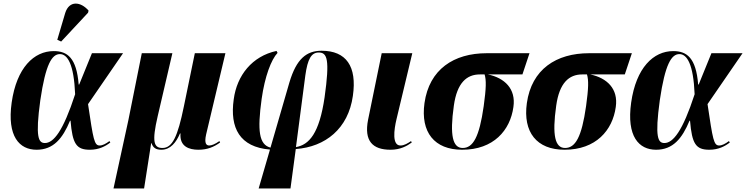

<svg xmlns="http://www.w3.org/2000/svg" viewBox="-20 -837 4220 1086"><path d="M326 -602 478 -765 481 -777C437 -828 372 -836 349 -764L304 -612ZM187 10C282 10 334 -53 376 -154H379C390 -23 412 10 488 10C540 10 577 -10 604 -31L599 -39C579 -24 560 -14 544 -14C513 -14 508 -46 478 -248L676 -536H500L428 -359H425C413 -510 361 -548 284 -548C172 -548 74 -454 46 -257C19 -65 90 10 187 10ZM234 -28C198 -28 179 -59 208 -270C238 -475 274 -531 319 -531C362 -531 398 -474 405 -304C337 -95 283 -28 234 -28Z M622 229H795L835 -27H837C846 0 863 10 893 10C944 10 977 -32 998 -82H1001C995 -8 1050 10 1102 10C1154 10 1190 -6 1225 -31L1221 -39C1197 -22 1177 -14 1164 -14C1148 -14 1134 -24 1146 -77L1255 -536H1082L1020 -235C985 -64 955 0 899 0C850 0 838 -34 872 -180L955 -536H782L706 -157Z M1443 229H1623L1653 6C1820 -6 1950 -109 1976 -295C2000 -462 1938 -550 1799 -550C1714 -550 1657 -505 1617 -371L1510 -2C1445 -19 1435 -97 1460 -278C1478 -405 1514 -500 1550 -538L1544 -549C1406 -519 1320 -411 1302 -275C1279 -113 1336 -5 1507 9ZM1707 -410C1720 -504 1741 -540 1783 -540C1831 -540 1846 -501 1816 -287C1786 -81 1728 -18 1654 -5Z M2189 10C2244 10 2282 -11 2309 -31L2305 -39C2287 -27 2267 -14 2245 -14C2197 -14 2208 -102 2223 -164L2312 -536H2139L2062 -160C2038 -39 2088 10 2189 10Z M2594 10C2772 10 2866 -100 2884 -232C2899 -335 2834 -396 2740 -416H2935L2975 -536H2733C2547 -536 2408 -445 2381 -254C2358 -89 2437 10 2594 10ZM2597 0C2541 0 2523 -70 2547 -239C2565 -369 2620 -416 2694 -416H2721C2731 -384 2730 -338 2716 -237C2691 -60 2655 0 2597 0Z M3173 10C3351 10 3445 -100 3463 -232C3478 -335 3413 -396 3319 -416H3514L3554 -536H3312C3126 -536 2987 -445 2960 -254C2937 -89 3016 10 3173 10ZM3176 0C3120 0 3102 -70 3126 -239C3144 -369 3199 -416 3273 -416H3300C3310 -384 3309 -338 3295 -237C3270 -60 3234 0 3176 0Z M3691 10C3786 10 3838 -53 3880 -154H3883C3894 -23 3916 10 3992 10C4044 10 4081 -10 4108 -31L4103 -39C4083 -24 4064 -14 4048 -14C4017 -14 4012 -46 3982 -248L4180 -536H4004L3932 -359H3929C3917 -510 3865 -548 3788 -548C3676 -548 3578 -454 3550 -257C3523 -65 3594 10 3691 10ZM3738 -28C3702 -28 3683 -59 3712 -270C3742 -475 3778 -531 3823 -531C3866 -531 3902 -474 3909 -304C3841 -95 3787 -28 3738 -28Z"/></svg>

Font: Noto Serif Display SemiCondensed ExtraBold
Style: Italic
Weight: 800
Width: 4
Italic angle: -12°
Designer: Monotype Design Team
Foundry: Monotype Imaging Inc.
Version: Version 2.009